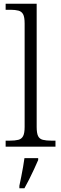

<svg xmlns="http://www.w3.org/2000/svg" viewBox="-20 -780 325 1021"><path d="M10 0V-32H31Q60 -32 77.5 -36.5Q95 -41 103 -56.5Q111 -72 111 -105V-655Q111 -689 103 -704Q95 -719 78 -723.5Q61 -728 36 -728H10V-760H175V-105Q175 -72 182.5 -56.5Q190 -41 208 -36.5Q226 -32 254 -32H275V0ZM83 208Q88 185 93 159.5Q98 134 102.5 109Q107 84 110 61H183V71Q174 92 161.5 119Q149 146 135.5 173Q122 200 110 221H83Z"/></svg>

Font: Noto Serif Thai Light
Style: Regular
Weight: 300
Version: Version 2.001